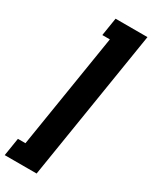

<svg xmlns="http://www.w3.org/2000/svg" viewBox="-305 -887 880 1110"><g transform="rotate(30 135.0 -331.5)"><path d="M108.9 -833H321.8L161.1 170.4H-51.8L-32.7 50.8H17.6L140.1 -712.9H89.8Z"/></g></svg>

Font: Roboto-BlackItalic
Style: Italic
Weight: 900
Italic angle: -12°
Designer: Google
Version: Version 1.100141; 2013